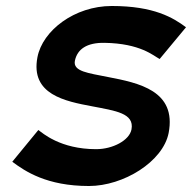

<svg xmlns="http://www.w3.org/2000/svg" viewBox="-20 -610 641 641"><path d="M21 -70C64 -38 136 11 277 11C392 11 524 -70 543 -166C570 -307 444 -333 340 -353C276 -366 223 -371 230 -407C238 -446 270 -468 329 -467C449 -465 492 -424 513 -413L601 -519C558 -551 494 -590 353 -590C229 -590 122 -508 105 -419C81 -294 198 -272 288 -255C366 -240 429 -232 419 -178C412 -141 356 -112 301 -112C181 -112 122 -166 108 -176Z"/></svg>

Font: Charger EcoBlack
Style: Obl
Weight: 1000
Designer: Jasper
Foundry: Cannot Into Space Fonts
Version: Version 1.1